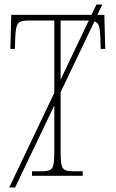

<svg xmlns="http://www.w3.org/2000/svg" viewBox="-20 -780 514 852"><path d="M21 52 221 -368V-689H108Q69 -689 59.5 -675Q50 -661 48 -620L46 -563H26L30 -714H386L408 -760H434L412 -714H443L447 -563H427L425 -620Q424 -650 419 -665Q414 -680 399 -685L249 -371V-108Q249 -70 252.5 -51Q256 -32 268 -26Q280 -20 305 -20H347V0H122V-20H165Q190 -20 202 -26Q214 -32 217.5 -51Q221 -70 221 -108V-312L47 52ZM249 -689V-427L374 -689Q370 -689 365 -689Z"/></svg>

Font: Noto Serif Condensed Thin
Style: Regular
Weight: 100
Width: 3
Designer: Monotype Design Team
Foundry: Monotype Imaging Inc.
Version: Version 2.013; ttfautohint (v1.8.4.7-5d5b)